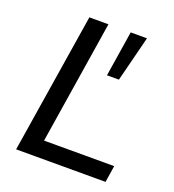

<svg xmlns="http://www.w3.org/2000/svg" viewBox="-129 -806 825 908"><g transform="rotate(20 283.5 -352.5)"><path d="M54 0 166 -705H262L164 -84H517L504 0ZM338 -476 374 -705H456L398 -476Z"/></g></svg>

Font: Nunito Sans 10pt Medium
Style: Italic
Weight: 500
Italic angle: -9°
Designer: Vernon Adams
Foundry: Vernon Adams
Version: Version 3.101;gftools[0.9.27]